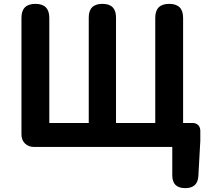

<svg xmlns="http://www.w3.org/2000/svg" viewBox="-20 -760 1074 993"><path d="M938 213Q871 213 871 147V0H481H156Q127 0 109 -18Q91 -36 91 -65V-668Q91 -740 163 -740Q235 -740 235 -668V-124H439V-670Q439 -740 510 -740Q580 -740 580 -670V-124H783V-668Q783 -740 855 -740Q927 -740 927 -668V-124H975Q994 -124 1005 -113Q1016 -102 1016 -83V-32L1006 149Q1003 213 938 213Z"/></svg>

Font: GenSenRounded TW B
Style: Regular
Weight: 700
Version: Version 1.501;PS 1;hotconv 16.6.51;makeotf.lib2.5.65220